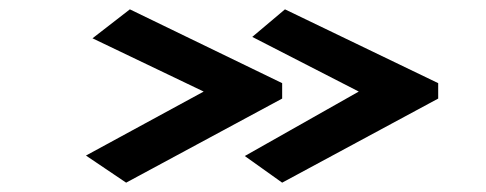

<svg xmlns="http://www.w3.org/2000/svg" viewBox="-20 -438 1040 411"><path d="M584 -47 918 -227V-260L590 -418L520 -359L748 -242L504 -104ZM250 -47 584 -227V-260L258 -418L178 -356L416 -242L164 -105Z"/></svg>

Font: Inconsolata UltraExpanded
Style: Bold
Weight: 700
Width: 9
Monospace: yes
Designer: Raph Levien, Cyreal, Brenton Simpson
Foundry: Raph Levien, Cyreal, Google
Version: Version 3.100